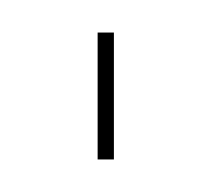

<svg xmlns="http://www.w3.org/2000/svg" viewBox="-20 -424 130 118"><path d="M40 -404H50V-326H40Z"/></svg>

Font: Bebas Neue Thin
Style: Regular
Weight: 200
Designer: Ryoichi Tsunekawa
Foundry: Ryoichi Tsunekawa
Version: Version 1.003;PS 001.003;hotconv 1.0.70;makeotf.lib2.5.58329